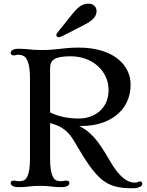

<svg xmlns="http://www.w3.org/2000/svg" viewBox="-20 -1009 791 1035"><path d="M37.6 -22.5C37.6 -12.2 47.4 0 80.6 0C99.6 0 122.6 -2 134.3 -3.4C149.4 -5.9 179.2 -7.3 195.8 -7.3C212.4 -7.3 242.2 -5.9 257.3 -3.4C269 -2 292 0 311 0C344.2 0 354 -12.2 354 -22.5C354 -30.3 348.1 -35.6 337.9 -35.6C331.5 -35.6 327.6 -34.7 323.2 -33.7C319.3 -32.7 314.5 -32.2 306.6 -32.2C290.5 -32.2 275.4 -37.6 268.6 -49.8C255.4 -72.8 250 -101.6 250 -156.7V-345.7C308.1 -330.1 346.2 -306.2 380.4 -247.1C502.4 -36.1 549.3 5.9 693.8 5.9C725.1 5.9 747.1 -4.4 747.1 -17.1C747.1 -27.3 742.2 -30.8 733.9 -30.8C730 -30.8 725.6 -28.8 722.2 -27.3C718.3 -25.9 713.9 -24.4 706.5 -24.4C672.9 -24.4 627.9 -44.9 570.8 -144.5C508.8 -252.9 469.7 -297.9 407.2 -330.1H424.3C558.6 -330.1 684.1 -404.3 684.1 -553.2C684.1 -657.7 592.3 -752.4 404.3 -752.4C353.5 -752.4 326.2 -748 298.3 -745.1C272 -742.2 246.1 -739.3 202.1 -739.3C171.9 -739.3 151.4 -741.2 134.3 -743.2C119.6 -744.6 104.5 -746.1 80.6 -746.1C47.4 -746.1 37.6 -734.4 37.6 -724.1C37.6 -715.3 43.5 -710.4 53.7 -710.4C58.1 -710.4 61.5 -710.9 64.9 -711.9C68.8 -712.9 72.8 -713.9 77.6 -713.9C98.6 -713.9 114.7 -706.5 123 -691.4C136.7 -665.5 141.6 -638.2 141.6 -583.5V-156.7C141.6 -101.6 136.2 -72.8 123 -49.8C116.2 -37.6 101.1 -32.2 85 -32.2C77.1 -32.2 72.3 -32.7 68.4 -33.7C64 -34.7 60.1 -35.6 53.7 -35.6C43.5 -35.6 37.6 -30.3 37.6 -22.5ZM250 -403.3V-640.1C250 -685.1 272.9 -705.6 360.8 -705.6C483.4 -705.6 565.4 -621.1 565.4 -524.4C565.4 -420.9 486.8 -370.1 405.3 -370.1C345.7 -370.1 291.5 -381.8 250 -403.3ZM296.9 -808.1C301.8 -808.1 306.6 -809.6 317.9 -815.4L434.1 -875C481.9 -899.4 500.5 -920.9 500.5 -949.7C500.5 -973.1 481.4 -989.3 458.5 -989.3C430.2 -989.3 407.7 -980 370.1 -933.6L292 -836.4C286.1 -829.6 283.7 -825.2 283.7 -820.3C283.7 -814.9 287.6 -808.1 296.9 -808.1Z"/></svg>

Font: Stoke
Style: Light
Weight: 300
Designer: Nicole Fally
Foundry: Nicole Fally
Version: Version 1.001